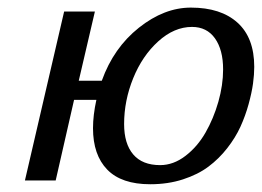

<svg xmlns="http://www.w3.org/2000/svg" viewBox="-20 -470 682 500"><path d="M642.1 -295.9Q642.1 -275.9 638.9 -252.4Q635.7 -229 627.4 -198.7Q619.1 -168.5 606.2 -140.1Q593.3 -111.8 571.8 -84.2Q550.3 -56.6 522.9 -36.1Q495.6 -15.6 456.5 -2.9Q417.5 9.8 371.1 9.8Q296.4 9.8 259.3 -28.3Q222.2 -66.4 222.2 -136.2Q222.2 -169.9 231 -210H172.9L125 0H44.9L147 -439.9H227.1L185.1 -259.8H245.1Q275.9 -345.7 341.8 -397.9Q407.7 -450.2 477.1 -450.2Q555.2 -450.2 598.6 -410.9Q642.1 -371.6 642.1 -295.9ZM397 -40Q431.6 -40 462.9 -64Q494.1 -87.9 515.1 -124.5Q536.1 -161.1 548.6 -204.8Q561 -248.5 561 -289.1Q561 -340.3 539.8 -370.1Q518.6 -399.9 480 -399.9Q433.6 -399.9 392.1 -362.3Q350.6 -324.7 326.9 -266.4Q303.2 -208 303.2 -147Q303.2 -95.7 326.9 -67.9Q350.6 -40 397 -40Z"/></svg>

Font: Pfennig
Style: Italic
Weight: 500
Italic angle: -13°
Version: Version 20120410 ; ttfautohint (v0.8)